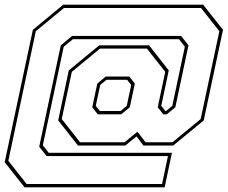

<svg xmlns="http://www.w3.org/2000/svg" viewBox="-29 -764 970 818"><path d="M75.5 34 -9 -73 111 -637 240.5 -744H836.5L921 -637L839 -251L709 -144H582L552.5 -183L505 -144H303L219 -251L264 -464L394 -571H606L690 -464L658 -313L675.5 -291H678.5L705 -313L758.5 -565L733.5 -597H281.5L242.5 -565L153.5 -145L178.5 -113H703.5L672.5 34ZM84.5 20H661.5L686.5 -99H169.5L138 -139L230 -571L278.5 -611H742.5L774 -571L718 -307L681.5 -277H666.5L643 -307L675 -458L597 -557H397L277 -458L234 -257L312 -158H502L556.5 -203L591 -158H706L826 -257L905.5 -631L827.5 -730H243.5L123.5 -631L6.5 -79ZM387.5 -277 364 -307 385.5 -408 421.5 -438H521.5L545.5 -408L524 -307L487.5 -277ZM396.5 -291H484.5L511 -313L530 -402L512.5 -424H424.5L398 -402L379 -313Z"/></svg>

Font: Tourney Thin
Style: Italic
Weight: 100
Italic angle: -12°
Designer: Tyler Finck
Foundry: Etcetera Type Co
Version: Version 1.015